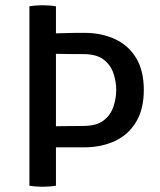

<svg xmlns="http://www.w3.org/2000/svg" viewBox="-20 -707 609 731"><path d="M142.5 -578.5Q181 -579.5 220.2 -580.8Q259.5 -582 299.5 -582Q365.5 -582 417 -558.5Q468.5 -535 498 -486.8Q527.5 -438.5 527.5 -364.5Q527.5 -292 498.5 -243.2Q469.5 -194.5 417.8 -170.2Q366 -146 299.5 -146H142.5V-225Q155 -225.5 176.2 -226Q197.5 -226.5 221.2 -226.8Q245 -227 265.8 -227.2Q286.5 -227.5 297 -227.5Q348 -227.5 375 -248.8Q402 -270 412.2 -302Q422.5 -334 422.5 -364.5Q422.5 -395.5 412.2 -427Q402 -458.5 375 -479.8Q348 -501 297 -501Q281 -501 253.2 -501.2Q225.5 -501.5 195.5 -502Q165.5 -502.5 142.5 -503ZM92 -683Q103.5 -685 117.2 -686Q131 -687 142 -687Q154 -687 167.8 -686Q181.5 -685 193 -683V0Q181.5 2 167.8 3Q154 4 142 4Q131 4 117.2 3Q103.5 2 92 0Z"/></svg>

Font: Signika Negative Light
Style: Regular
Weight: 400
Version: Version 2.001